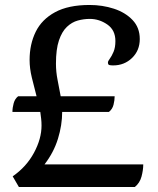

<svg xmlns="http://www.w3.org/2000/svg" viewBox="-20 -752 636 772"><path d="M56 0 31 -43Q86 -81 116.5 -137.5Q147 -194 147 -247Q147 -261 145.5 -274.5Q144 -288 142 -302H30Q30 -319 35 -337Q40 -355 53 -365H127Q117 -403 108 -440Q99 -477 99 -511Q99 -574 123.5 -624Q148 -674 201.5 -703Q255 -732 340 -732Q392 -732 438 -717Q484 -702 513 -671.5Q542 -641 542 -595Q542 -549 511 -519Q480 -489 435 -489Q425 -489 419.5 -490.5Q414 -492 414 -501Q414 -506 421.5 -516Q429 -526 436.5 -543.5Q444 -561 444 -587Q444 -631 411.5 -653.5Q379 -676 341 -676Q317 -676 293 -669.5Q269 -663 249 -644Q229 -625 217 -589.5Q205 -554 205 -496Q205 -463 211.5 -430.5Q218 -398 224 -365H441Q441 -349 436.5 -331Q432 -313 418 -302H230Q230 -249 213 -194Q196 -139 159 -91H556Q556 -68 549 -42Q542 -16 522 0Z"/></svg>

Font: Gabriela
Style: Regular
Weight: 400
Designer: Eduardo Rodriguez Tunni
Foundry: Eduardo Rodriguez Tunni
Version: Version 2.001;gftools[0.9.26]